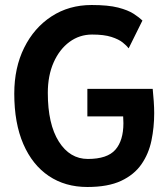

<svg xmlns="http://www.w3.org/2000/svg" viewBox="-20 -729 669 767"><path d="M329 18Q240.5 18 175 -26Q109.5 -70 73.2 -153.5Q37 -237 37 -355Q37 -458.5 76.5 -538.2Q116 -618 185.8 -663.5Q255.5 -709 346 -709Q412 -709 451.8 -698.8Q491.5 -688.5 513.8 -674Q536 -659.5 549 -647L494 -536Q486.5 -546 470.5 -559Q454.5 -572 425 -581.5Q395.5 -591 348 -591Q297.5 -591 257.5 -561.5Q217.5 -532 194.2 -479.5Q171 -427 171 -358Q171 -233 215 -163.5Q259 -94 331 -94Q408.5 -94 440.8 -130.8Q473 -167.5 473 -237Q473 -249 472 -264H329V-374H590Q592.5 -351 594.2 -324.5Q596 -298 596 -277Q596 -220.5 585 -167.5Q574 -114.5 545 -72.8Q516 -31 463.8 -6.5Q411.5 18 329 18Z"/></svg>

Font: Alatsi
Style: Regular
Weight: 400
Designer: Spyros Zevelakis, Eben Sorkin
Foundry: www.sorkintype.com
Version: Version 1.008; ttfautohint (v1.8.4.7-5d5b)